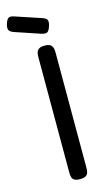

<svg xmlns="http://www.w3.org/2000/svg" viewBox="-189 -917 530 970"><g transform="rotate(-15 75.5 -432.0)"><path d="M102 10Q84 10 74 4.5Q64 -1 61 -11.5Q58 -22 58 -36V-643Q58 -656 61.5 -666Q65 -676 74.5 -682Q84 -688 103 -688Q123 -688 132 -682Q141 -676 144.5 -666Q148 -656 148 -642V-35Q148 -21 144.5 -11Q141 -1 131.5 4.5Q122 10 102 10ZM104 -750 -30 -795Q-49 -802 -53.5 -812.5Q-58 -823 -52 -843Q-45 -866 -35 -871.5Q-25 -877 -6 -870L129 -825Q149 -819 153 -807.5Q157 -796 150 -776Q143 -754 133.5 -749Q124 -744 104 -750Z"/></g></svg>

Font: Fredoka SemiCondensed
Style: Regular
Weight: 400
Width: 4
Designer: Ben Nathan
Foundry: Milena B. Brandão, Ben Nathan
Version: Version 2.001